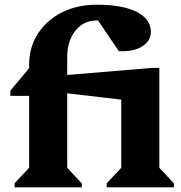

<svg xmlns="http://www.w3.org/2000/svg" viewBox="-20 -797 772 817"><path d="M42 0V-17L104 -83V-389H24V-411L104 -507V-522Q104 -596 141 -653.5Q178 -711 243 -744Q308 -777 392 -777Q501 -777 561.5 -746.5Q622 -716 622 -661Q622 -625 588.5 -602Q555 -579 502 -579H486L397 -710Q394 -710 391 -710Q336 -710 301 -666.5Q266 -623 266 -554V-478L627 -508H658V-83L720 -17V0H434V-17L496 -83V-373L266 -400V-83L328 -17V0Z"/></svg>

Font: Platypi
Style: Bold
Weight: 700
Designer: David Sargent
Foundry: Bolt Cutter Type
Version: Version 1.200; ttfautohint (v1.8.4.7-5d5b)